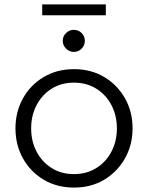

<svg xmlns="http://www.w3.org/2000/svg" viewBox="-20 -836 670 869"><path d="M315 13Q238 13 178 -22.5Q118 -58 84 -119Q50 -180 50 -255Q50 -330 84 -391Q118 -452 178 -487.5Q238 -523 315 -523Q392 -523 451.5 -487.5Q511 -452 545.5 -391.5Q580 -331 580 -255Q580 -180 545.5 -119Q511 -58 451.5 -22.5Q392 13 315 13ZM315 -48Q372 -48 416 -75.5Q460 -103 484.5 -150Q509 -197 509 -255Q509 -313 484.5 -360Q460 -407 416 -434.5Q372 -462 315 -462Q257 -462 213.5 -434.5Q170 -407 145.5 -360Q121 -313 121 -255Q121 -197 145.5 -150Q170 -103 213.5 -75.5Q257 -48 315 -48ZM314 -601Q294 -601 279 -616Q264 -631 264 -651Q264 -672 279 -686.5Q294 -701 314 -701Q335 -701 349.5 -686.5Q364 -672 364 -651Q364 -631 349.5 -616Q335 -601 314 -601ZM171 -767V-816H459V-767Z"/></svg>

Font: MuseoModerno Thin Light
Style: Regular
Weight: 300
Version: Version 1.003